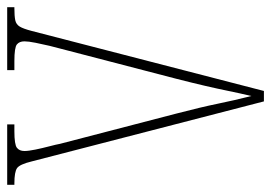

<svg xmlns="http://www.w3.org/2000/svg" viewBox="-130 -624 754 534"><g transform="rotate(-90 247.0 -357.0)"><path d="M65 -646Q57 -679 46.5 -686.5Q36 -694 4 -694H0V-714H168V-694H149Q112 -694 103 -687Q94 -680 94 -666Q94 -655 98 -635.5Q102 -616 107 -597Q112 -578 114 -567L198 -244Q216 -175 225.5 -128.5Q235 -82 247 -35Q255 -69 261 -98.5Q267 -128 275 -162.5Q283 -197 295 -244L379 -567Q382 -577 386.5 -596Q391 -615 395 -635Q399 -655 399 -666Q399 -680 390.5 -687Q382 -694 344 -694H319V-714H494V-694H491Q469 -694 457.5 -691.5Q446 -689 440 -679Q434 -669 428 -646L261 0H232Z"/></g></svg>

Font: Noto Serif Ethiopic ExtraCondensed Thin
Style: Regular
Weight: 100
Width: 2
Designer: Monotype Design Team
Foundry: Monotype Imaging Inc.
Version: Version 2.102; ttfautohint (v1.8.4.7-5d5b)